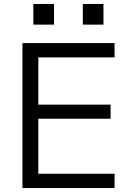

<svg xmlns="http://www.w3.org/2000/svg" viewBox="-20 -947 670 967"><path d="M93 0V-730H557V-658H173V-420H537V-349H173V-72H557V0ZM397 -823V-927H501V-823ZM148 -823V-927H252V-823Z"/></svg>

Font: M PLUS 1 Thin
Style: Regular
Weight: 400
Version: Version 1.001